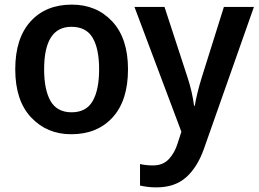

<svg xmlns="http://www.w3.org/2000/svg" viewBox="-20 -571 1119 831"><path d="M534 -271Q534 -405 466 -478Q398 -551 291 -551Q178 -551 112 -478Q46 -405 46 -271Q46 -136 114.5 -63Q183 10 288 10Q401 10 467.5 -63Q534 -136 534 -271ZM171 -271Q171 -455 289 -455Q353 -455 381 -407.5Q409 -360 409 -271Q409 -182 381 -133.5Q353 -85 290 -85Q227 -85 199 -133.5Q171 -182 171 -271ZM562 -541 765 -1 749 49Q736 91 710.5 118Q685 145 642 145Q612 145 586 139V232Q599 235 616.5 237.5Q634 240 657 240Q737 240 786 196Q835 152 863 72L1079 -541H949L853 -235Q843 -203 835 -170.5Q827 -138 823 -113H820Q812 -174 792 -235L692 -541Z"/></svg>

Font: Noto Sans Display Medium
Style: Regular
Weight: 500
Designer: Monotype Design Team
Foundry: Monotype Imaging Inc.
Version: Version 1.900